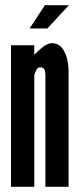

<svg xmlns="http://www.w3.org/2000/svg" viewBox="-20 -722 308 742"><path d="M22.5 0V-547H112.5V-510Q125.5 -524.5 145 -539.8Q164.5 -555 180 -555Q205 -555 219.2 -537.2Q233.5 -519.5 239.2 -494.5Q245 -469.5 245 -448V0H155.5V-430Q155.5 -446 151 -454Q146.5 -462 136 -462Q127 -462 121.5 -453.2Q116 -444.5 112.5 -431V0ZM94.5 -612 153.5 -702H246.5L163 -612Z"/></svg>

Font: League Gothic SemiCondensed
Style: Regular
Weight: 400
Width: 4
Designer: The League of Moveable Type
Version: Version 2.001